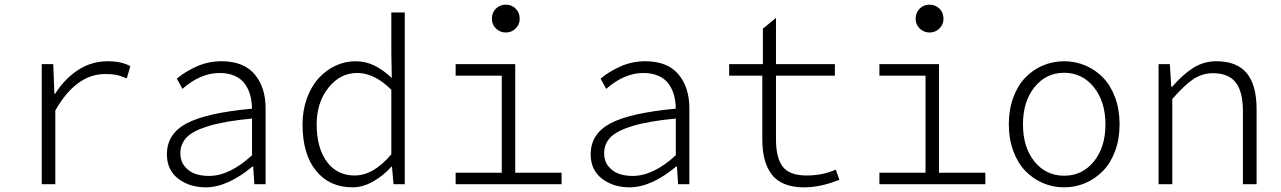

<svg xmlns="http://www.w3.org/2000/svg" viewBox="-20 -782 5436 815"><path d="M157.2 0V-509.8H206.1L210.9 -383.8H213.9Q254.4 -447.8 311.5 -484.9Q368.7 -522 437 -522Q496.6 -522 533.2 -501L518.1 -449.2Q491.7 -460.4 473.9 -464.1Q456.1 -467.8 426.8 -467.8Q302.7 -467.8 214.8 -313V0Z M853.5 13.2Q784.2 13.2 736.3 -23.7Q688.5 -60.5 688.5 -127Q688.5 -213.9 772.2 -258.3Q856 -302.7 1049.8 -320.8Q1049.3 -352.1 1042.2 -377.9Q1035.2 -403.8 1019.8 -425.5Q1004.4 -447.3 976.8 -459.7Q949.2 -472.2 911.6 -472.2Q831.5 -472.2 754.4 -404.8L730.5 -448.2Q764.6 -477.1 814 -499.5Q863.3 -522 920.4 -522Q1013.7 -522 1060.5 -467Q1107.4 -412.1 1107.4 -321.8V0H1059.6L1054.7 -75.2H1051.8Q945.3 13.2 853.5 13.2ZM866.7 -35.2Q954.6 -35.2 1049.8 -123V-278.8Q936 -268.1 868.2 -247.8Q800.3 -227.5 772.9 -199.5Q745.6 -171.4 745.6 -130.9Q745.6 -98.6 763.7 -76.2Q781.7 -53.7 808.1 -44.4Q834.5 -35.2 866.7 -35.2Z M1476.1 13.2Q1378.9 13.2 1321.5 -57.1Q1264.2 -127.4 1264.2 -253.9Q1264.2 -313.5 1282.7 -364.5Q1301.3 -415.5 1332.3 -449.7Q1363.3 -483.9 1403.8 -502.9Q1444.3 -522 1488.3 -522Q1531.2 -522 1567.9 -504.4Q1604.5 -486.8 1643.1 -451.2L1641.1 -553.2V-729H1698.2V0H1650.4L1644 -74.2H1641.1Q1607.4 -36.6 1564 -11.7Q1520.5 13.2 1476.1 13.2ZM1485.4 -37.1Q1565.4 -37.1 1641.1 -127V-400.9Q1569.8 -472.2 1496.1 -472.2Q1423.8 -472.2 1374 -409.4Q1324.2 -346.7 1324.2 -253.9Q1324.2 -154.8 1367.2 -95.9Q1410.2 -37.1 1485.4 -37.1Z M2067.9 -702.1Q2067.9 -728.5 2085 -745.4Q2102.1 -762.2 2127 -762.2Q2151.9 -762.2 2168.9 -745.4Q2186 -728.5 2186 -702.1Q2186 -677.7 2168.7 -660.9Q2151.4 -644 2127 -644Q2102.5 -644 2085.2 -660.9Q2067.9 -677.7 2067.9 -702.1ZM1914.1 0V-48.8H2109.9V-460.9H1914.1V-509.8H2167V-48.8H2363.8V0Z M2652.3 13.2Q2583 13.2 2535.2 -23.7Q2487.3 -60.5 2487.3 -127Q2487.3 -213.9 2571 -258.3Q2654.8 -302.7 2848.6 -320.8Q2848.1 -352.1 2841.1 -377.9Q2834 -403.8 2818.6 -425.5Q2803.2 -447.3 2775.6 -459.7Q2748 -472.2 2710.4 -472.2Q2630.4 -472.2 2553.2 -404.8L2529.3 -448.2Q2563.5 -477.1 2612.8 -499.5Q2662.1 -522 2719.2 -522Q2812.5 -522 2859.4 -467Q2906.2 -412.1 2906.2 -321.8V0H2858.4L2853.5 -75.2H2850.6Q2744.1 13.2 2652.3 13.2ZM2665.5 -35.2Q2753.4 -35.2 2848.6 -123V-278.8Q2734.9 -268.1 2667 -247.8Q2599.1 -227.5 2571.8 -199.5Q2544.4 -171.4 2544.4 -130.9Q2544.4 -98.6 2562.5 -76.2Q2580.6 -53.7 2606.9 -44.4Q2633.3 -35.2 2665.5 -35.2Z M3393.1 13.2Q3343.8 13.2 3308.8 -1.5Q3273.9 -16.1 3253.9 -43.9Q3233.9 -71.8 3224.9 -107.9Q3215.8 -144 3215.8 -191.9V-460.9H3075.2V-509.8H3218.3V-660.2L3273.9 -706.1V-509.8H3523.9V-460.9H3273.9V-189.9Q3273.9 -112.3 3302.5 -74.7Q3331.1 -37.1 3403.8 -37.1Q3472.2 -37.1 3527.8 -62L3543 -19Q3464.4 13.2 3393.1 13.2Z M3866.7 -702.1Q3866.7 -728.5 3883.8 -745.4Q3900.9 -762.2 3925.8 -762.2Q3950.7 -762.2 3967.8 -745.4Q3984.9 -728.5 3984.9 -702.1Q3984.9 -677.7 3967.5 -660.9Q3950.2 -644 3925.8 -644Q3901.4 -644 3884 -660.9Q3866.7 -677.7 3866.7 -702.1ZM3712.9 0V-48.8H3908.7V-460.9H3712.9V-509.8H3965.8V-48.8H4162.6V0Z M4262.2 -253.9Q4262.2 -316.4 4281 -367.7Q4299.8 -418.9 4332 -452.4Q4364.3 -485.8 4406.7 -503.9Q4449.2 -522 4497.1 -522Q4544.9 -522 4587.4 -503.9Q4629.9 -485.8 4662.4 -452.4Q4694.8 -418.9 4713.6 -367.7Q4732.4 -316.4 4732.4 -253.9Q4732.4 -192.4 4713.6 -141.4Q4694.8 -90.3 4662.4 -56.9Q4629.9 -23.4 4587.4 -5.1Q4544.9 13.2 4497.1 13.2Q4449.2 13.2 4406.7 -5.1Q4364.3 -23.4 4332 -56.9Q4299.8 -90.3 4281 -141.4Q4262.2 -192.4 4262.2 -253.9ZM4672.4 -253.9Q4672.4 -351.1 4623 -412.1Q4573.7 -473.1 4497.1 -473.1Q4420.4 -473.1 4371.3 -412.1Q4322.3 -351.1 4322.3 -253.9Q4322.3 -156.7 4371.1 -96.4Q4419.9 -36.1 4497.1 -36.1Q4574.2 -36.1 4623.3 -96.7Q4672.4 -157.2 4672.4 -253.9Z M4897.9 0V-509.8H4945.8L4951.7 -414.1H4956.1Q5001 -466.3 5045.4 -494.1Q5089.8 -522 5143.1 -522Q5230.5 -522 5272.2 -471.4Q5314 -420.9 5314 -317.9V0H5255.9V-310.1Q5255.9 -392.1 5225.6 -431.6Q5195.3 -471.2 5128.9 -471.2Q5083 -471.2 5045.4 -446Q5007.8 -420.9 4956.1 -361.8V0Z"/></svg>

Font: Office Code Pro Light
Style: Regular
Weight: 300
Designer: Nathan Rutzky & Paul D. Hunt
Foundry: Adobe Systems Incorporated
Version: Version 1.004;PS 001.004;hotconv 1.0.70;makeotf.lib2.5.58329